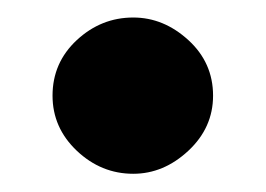

<svg xmlns="http://www.w3.org/2000/svg" viewBox="-20 -173 299 216"><path d="M219.7 -65.4Q219.7 -102.5 191.9 -127.9Q164.1 -153.3 129.9 -153.3Q93.8 -153.3 66.4 -127.9Q39.1 -102.5 39.1 -65.4Q39.1 -29.3 66.4 -3.4Q93.8 22.5 129.9 22.5Q164.1 22.5 191.9 -3.4Q219.7 -29.3 219.7 -65.4Z"/></svg>

Font: Namkio Khamti Book
Style: Bold
Weight: 800
Designer: Debbi Hosken
Foundry: SIL International
Version: Version 3.917